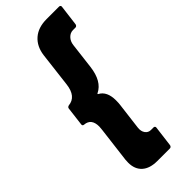

<svg xmlns="http://www.w3.org/2000/svg" viewBox="-308 -846 1038 1038"><g transform="rotate(-45 211.0 -327.0)"><path d="M79 51Q79 37 80 29L105 -174Q107 -190 107 -198Q107 -259 56 -263Q44 -264 46 -276L59 -382Q59 -387 62.5 -390.5Q66 -394 71 -395Q133 -401 143 -483L167 -683Q175 -743 213.5 -776.5Q252 -810 316 -810H412Q417 -810 420 -806.5Q423 -803 422 -798L407 -679Q406 -674 402.5 -670.5Q399 -667 394 -667H375Q354 -667 338 -650.5Q322 -634 319 -608L301 -459Q289 -362 228 -332Q222 -329 227 -326Q271 -303 271 -234Q271 -211 269 -199L250 -46Q247 -20 259 -3.5Q271 13 291 13H311Q316 13 319 16.5Q322 20 321 25L306 144Q305 149 301.5 152.5Q298 156 293 156H197Q140 156 109.5 128.5Q79 101 79 51Z"/></g></svg>

Font: Barlow Semi Condensed ExtraBold
Style: Italic
Weight: 800
Width: 4
Italic angle: -7°
Designer: Jeremy Tribby
Foundry: Tribby Type
Version: Version 1.408